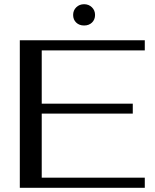

<svg xmlns="http://www.w3.org/2000/svg" viewBox="-20 -891 735 911"><path d="M74 -700H667V-652H178V-399H610V-352H178V-48H667V0H74ZM327 -820Q327 -842 342 -856.5Q357 -871 379 -871Q401 -871 416 -856.5Q431 -842 431 -820Q431 -798 416.5 -784Q402 -770 379 -770Q356 -770 341.5 -784Q327 -798 327 -820Z"/></svg>

Font: Fahkwang
Style: Regular
Weight: 400
Version: Version 1.000; ttfautohint (v1.6)